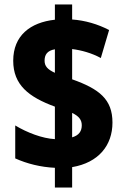

<svg xmlns="http://www.w3.org/2000/svg" viewBox="-20 -779 560 857"><path d="M225 -30V58H302V-33C420 -53 482 -130 482 -232C482 -336 423 -382 302 -425V-560C343 -555 390 -542 430 -520L467 -645C417 -671 360 -688 302 -692V-759H225V-691C115 -679 39 -620 39 -508C39 -400 108 -346 225 -303V-158C169 -161 101 -187 48 -219V-72C101 -48 162 -33 225 -30ZM225 -559V-454C192 -469 179 -484 179 -508C179 -534 190 -553 225 -559ZM302 -166V-275C331 -261 345 -245 345 -220C345 -194 333 -175 302 -166Z"/></svg>

Font: Noto Sans Devanagari UI Condensed Black
Style: Regular
Weight: 900
Width: 3
Designer: Jelle Bosma - Monotype Design Team
Foundry: Monotype Imaging Inc.
Version: Version 2.004